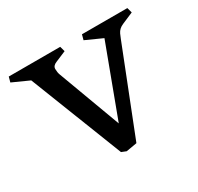

<svg xmlns="http://www.w3.org/2000/svg" viewBox="-110 -576 733 711"><g transform="rotate(-30 256.5 -221.0)"><path d="M184 -409Q166 -402 166 -388Q166 -374 170 -363L269 -96L381 -396L310 -428L316 -450H510L516 -428L467 -407Q448 -399 440 -382Q437 -376 432 -363L289 0L243 8L223 0L68 -396L-3 -428L3 -450H223L229 -428Z"/></g></svg>

Font: Fenix
Style: Regular
Weight: 400
Designer: Fernando Diaz
Foundry: Fernando Diaz
Version: 004.301